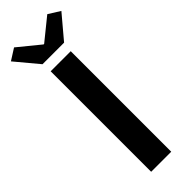

<svg xmlns="http://www.w3.org/2000/svg" viewBox="-334 -983 1001 1001"><g transform="rotate(-45 167.0 -482.0)"><path d="M91 0V-741H239V0ZM87 -797 -19 -924 44 -964 164 -866H168L289 -964L353 -924L246 -797Z"/></g></svg>

Font: Source Han Sans TC
Style: Bold
Weight: 700
Designer: Ryoko NISHIZUKA Ë•øÂ°öÊ∂ºÂ≠ê (kana, bopomofo & ideographs); Paul D. Hunt (Latin, Greek & Cyrillic); Sandoll Communicatio
Foundry: Adobe
Version: Version 2.004;hotconv 1.0.118;makeotfexe 2.5.65603